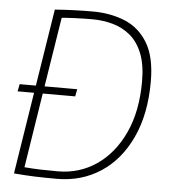

<svg xmlns="http://www.w3.org/2000/svg" viewBox="-52 -757 716 814"><g transform="rotate(5 306.0 -350.0)"><path d="M220 10Q164 10 124.5 8.5Q85 7 37 3L92 -345H22L28 -376H97L149 -704Q191 -707 229.5 -708.5Q268 -710 310 -710Q385 -710 446.5 -685Q508 -660 544.5 -600Q581 -540 581 -435Q581 -297 534.5 -197Q488 -97 406.5 -43.5Q325 10 220 10ZM221 -22Q313 -22 386 -72Q459 -122 501.5 -214Q544 -306 544 -433Q544 -504 525 -551.5Q506 -599 473 -626.5Q440 -654 398 -665.5Q356 -677 311 -677Q276 -677 240 -675.5Q204 -674 181 -672L134 -376H273L267 -345H129L79 -27Q115 -24 147.5 -23Q180 -22 221 -22Z"/></g></svg>

Font: Georama ExtraLight
Style: Italic
Weight: 200
Italic angle: -9°
Designer: Jean-Baptiste Levee
Foundry: Production Type
Version: Version 1.000